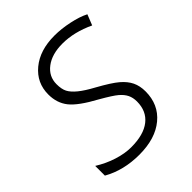

<svg xmlns="http://www.w3.org/2000/svg" viewBox="-163 -630 730 730"><g transform="rotate(-45 202.0 -264.5)"><path d="M348.1 -144Q348.1 -73.7 297.9 -32Q247.6 9.8 161.1 9.8Q76.7 9.8 12.2 -26.9V-79.1Q48.3 -56.6 86.9 -44.4Q125.5 -32.2 159.2 -32.2Q226.6 -32.2 262.2 -60.3Q297.9 -88.4 297.9 -140.1Q297.9 -160.6 290.3 -176.3Q282.7 -191.9 265.9 -206.3Q249 -220.7 201.2 -248Q128.9 -287.1 103.5 -319.1Q78.1 -351.1 78.1 -397Q78.1 -459.5 126.2 -499.3Q174.3 -539.1 252.9 -539.1Q289.6 -539.1 330.3 -530.5Q371.1 -522 398.9 -507.8L381.8 -464.8Q315.4 -496.1 252.9 -496.1Q196.3 -496.1 162.1 -470.2Q127.9 -444.3 127.9 -402.8Q127.9 -376 136.2 -359.9Q144.5 -343.8 165.8 -326.4Q187 -309.1 224.1 -289.1Q279.8 -258.3 303 -238.5Q326.2 -218.8 337.2 -196.3Q348.1 -173.8 348.1 -144Z"/></g></svg>

Font: CAA NEO Sans Light
Style: Italic
Weight: 300
Italic angle: -12°
Version: Version 1.10